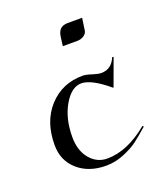

<svg xmlns="http://www.w3.org/2000/svg" viewBox="-88 -477 471 545"><g transform="rotate(-20 147.5 -205.0)"><path d="M142 -357 145 -381Q147 -399 155 -406.5Q163 -414 177 -414H221L216 -379Q215 -369 206 -363Q197 -357 186 -357ZM277 -67 280 -64Q255 -42 239 -30Q223 -18 196.5 -7Q170 4 142 4Q90 4 57 -25Q24 -54 24 -101Q24 -172 64 -215.5Q104 -259 166 -259Q176 -259 194 -253Q210 -248 219 -248Q250 -248 263 -280L267 -279L237 -197L235 -198Q185 -240 155 -240Q125 -240 102 -200.5Q79 -161 79 -105Q79 -64 100 -39Q121 -14 152 -14Q213 -14 277 -67Z"/></g></svg>

Font: Kleymissky
Style: Regular
Weight: 500
Italic angle: -8°
Designer: gluk
Foundry: gluk
Version: Version 0.283